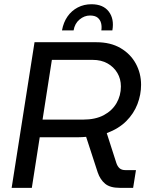

<svg xmlns="http://www.w3.org/2000/svg" viewBox="-20 -903 718 923"><path d="M36 0 146 -700H443.4Q511.2 -700 559.2 -672Q607.2 -644 632.7 -597.4Q658.2 -550.8 658.2 -495.4Q658.2 -448.2 640.8 -402.7Q623.4 -357.2 587.1 -320.8Q550.8 -284.4 493.2 -263L539 -120.4Q544.6 -103.2 554.7 -94.2Q564.8 -85.2 583.2 -85.2H633.6L620 0H555.2Q509.4 0 485.6 -19.6Q461.8 -39.2 449.8 -74L394 -245.2Q384.6 -244.4 375.3 -243.8Q366 -243.2 357 -243.2H171L133 0ZM184.6 -328H378.8Q439 -328 479.2 -349.6Q519.4 -371.2 540.3 -407.5Q561.2 -443.8 561.2 -487.2Q561.2 -523.6 544.1 -552.4Q527 -581.2 496.8 -598.2Q466.6 -615.2 425.2 -615.2H229.4ZM278 -757Q285 -795.6 304.5 -823.6Q324 -851.6 353.7 -867.1Q383.4 -882.6 419.6 -882.6Q476.2 -882.6 503 -847.3Q529.8 -812 520.2 -757H467.2Q470 -775 466 -791.4Q462 -807.8 449.4 -818.1Q436.8 -828.4 412.4 -828.4Q385.6 -828.4 362.5 -809.3Q339.4 -790.2 333.8 -757Z"/></svg>

Font: MuseoModerno Thin
Style: Italic
Weight: 100
Italic angle: -9°
Designer: Pablo Cosgaya, Héctor Gatti, Marcela Romero, and the Authors of The MuseoModerno Project.
Foundry: Omnibus-Type Team
Version: Version 1.003